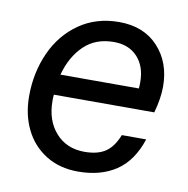

<svg xmlns="http://www.w3.org/2000/svg" viewBox="-64 -572 632 644"><g transform="rotate(10 251.5 -250.0)"><path d="M118 -231Q117 -224 117 -210Q117 -143 154 -101.5Q191 -60 252 -60Q297 -60 323.5 -78Q350 -96 366 -137H449Q424 -61 371.5 -26Q319 9 242 9Q179 9 132.5 -20Q86 -49 61.5 -99Q37 -149 37 -212Q37 -292 67.5 -360Q98 -428 156 -468.5Q214 -509 292 -509Q376 -509 425 -456Q474 -403 474 -321Q474 -281 460 -231ZM128 -301H395Q396 -308 396 -323Q396 -376 366.5 -408Q337 -440 286 -440Q224 -440 184.5 -402Q145 -364 128 -301Z"/></g></svg>

Font: CBA Beacon Sans
Style: Italic
Weight: 400
Italic angle: -13°
Designer: Wei Huang
Foundry: Wei Huang
Version: Version 1.002